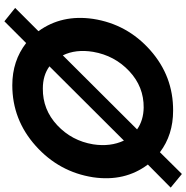

<svg xmlns="http://www.w3.org/2000/svg" viewBox="-7 -787 848 874"><g transform="rotate(90 417.0 -350.0)"><path d="M66 -350Q90 -505 208.5 -610Q327 -715 484 -714Q594 -714 673 -654L772 -754L834 -703L729 -599Q808 -494 787 -350Q763 -195 644 -88.5Q525 18 368 18Q257 18 176 -45L77 54L16 5L122 -101Q45 -207 66 -350ZM216 -350Q203 -271 232 -212L569 -550Q528 -579 470 -580Q375 -581 304 -514.5Q233 -448 216 -350ZM637 -350Q649 -428 620 -490L282 -151Q323 -121 383 -121Q479 -120 550 -186.5Q621 -253 637 -350Z"/></g></svg>

Font: Jost* 600 Semi
Style: Italic
Weight: 600
Italic angle: -10°
Version: Version 3.500